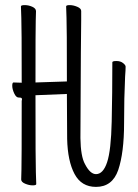

<svg xmlns="http://www.w3.org/2000/svg" viewBox="-20 -720 540 752"><path d="M63 -17Q63 -29 64 -55Q65 -81 65 -327H66V-332Q66 -335 63.5 -336.5Q61 -338 53 -338Q43 -338 35.5 -354.5Q28 -371 28 -384Q28 -397 33 -397L65 -396V-401Q65 -621 63.5 -649.5Q62 -678 62 -695Q62 -700 77 -700Q92 -700 106.5 -693.5Q121 -687 121 -676Q121 -665 120 -639.5Q119 -614 119 -402V-397L242 -401V-406Q242 -621 240.5 -649.5Q239 -678 239 -695Q239 -700 253 -700Q267 -700 282.5 -693.5Q298 -687 298 -677V-640Q297 -616 295 -179Q296 -107 313 -77Q333 -38 356 -38Q384 -38 399.5 -84.5Q415 -131 417.5 -244Q420 -357 420 -476Q420 -481 436 -481Q452 -481 462 -473Q472 -465 472 -459Q472 -446 470 -420Q466 -338 466 -238Q466 -122 443 -54Q420 12 356 12Q299 12 272 -38.5Q245 -89 243 -176L242 -352L119 -347V-342Q119 -74 120.5 -45Q122 -16 122 1Q122 6 108 6Q94 6 78.5 -0.5Q63 -7 63 -17Z"/></svg>

Font: Moon Stars Kai HW Light
Style: Regular
Weight: 300
Designer: GuiWonder
Version: Version 1.101